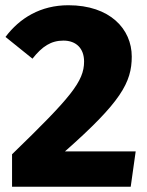

<svg xmlns="http://www.w3.org/2000/svg" viewBox="-20 -713 563 733"><path d="M241 -693C135 -693 55 -644 1 -572L104 -489C141 -536 175 -558 222 -558C271 -558 301 -528 301 -478C301 -402 250 -341 26 -124V0H479L498 -135H228C441 -323 483 -398 483 -497C483 -602 400 -693 241 -693Z"/></svg>

Font: Fira Sans ExtraBold
Style: Regular
Weight: 800
Designer: bBox Type GmbH & Carrois Corporate GbR & Edenspiekermann AG
Foundry: bBox Type GmbH & Carrois Corporate GbR & Edenspiekermann AG
Version: Version 4.300;PS 004.300;hotconv 1.0.88;makeotf.lib2.5.64775